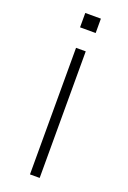

<svg xmlns="http://www.w3.org/2000/svg" viewBox="-168 -949 671 1005"><g transform="rotate(20 167.0 -446.5)"><path d="M140 0V-705H194V0ZM123 -813V-893H210V-813Z"/></g></svg>

Font: Nunito Sans 7pt Expanded ExtraLight
Style: Regular
Weight: 250
Width: 7
Designer: Vernon Adams
Foundry: Vernon Adams
Version: Version 3.101;gftools[0.9.27]